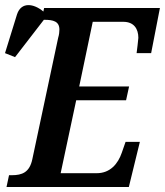

<svg xmlns="http://www.w3.org/2000/svg" viewBox="-45 -746 658 766"><path d="M-19 0H469L513 -180H456L441 -137C426 -93 395 -55 341 -55H197L259 -346H458L470 -401H271L325 -659H447C490 -659 507 -630 507 -595C507 -588 501 -543 500 -534H558L593 -714H131L128 -700C90 -732 40 -740 23 -689L-25 -534L15 -518L130 -667H132C167 -667 192 -661 192 -628C192 -620 191 -608 187 -595L84 -111C73 -58 43 -47 2 -47H-9Z"/></svg>

Font: Noto Serif Condensed SemiBold
Style: Italic
Weight: 600
Width: 3
Italic angle: -12°
Designer: Monotype Design Team
Foundry: Monotype Imaging Inc.
Version: Version 2.014